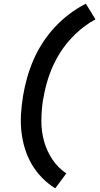

<svg xmlns="http://www.w3.org/2000/svg" viewBox="-20 -861 540 1042"><path d="M280 161Q241 137 209 104.5Q177 72 153.5 32.5Q130 -7 116 -52Q102 -97 96.5 -144.5Q91 -192 94 -241.5Q97 -291 105 -340Q113 -389 127 -438.5Q141 -488 161.5 -535.5Q182 -583 211 -628Q240 -673 276.5 -712.5Q313 -752 356 -784.5Q399 -817 446 -841L498 -756Q439 -724 389 -676Q339 -628 303.5 -570.5Q268 -513 246.5 -450.5Q225 -388 215 -325L214 -324Q205 -265 204.5 -207Q204 -149 219 -95Q234 -41 264.5 4.5Q295 50 340 80Z"/></svg>

Font: Iosevka Curly
Style: Bold Italic
Weight: 700
Italic angle: -9°
Monospace: yes
Designer: Belleve Invis
Foundry: Belleve Invis
Version: Version 22.1.2; ttfautohint (v1.8.4)